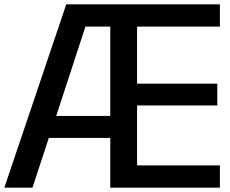

<svg xmlns="http://www.w3.org/2000/svg" viewBox="-23 -861 1056 881"><path d="M-3 0 281 -841H572V-739H369L235 -329H572V-228H201L126 0ZM483 0V-841H986V-739H606V-477H974V-377H606V-102H986V0Z"/></svg>

Font: Matangi
Style: Bold
Weight: 700
Designer: Prashant Pant
Foundry: The Graphic Ant
Version: Version 3.002